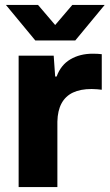

<svg xmlns="http://www.w3.org/2000/svg" viewBox="-20 -763 449 783"><path d="M56 0V-536H199L205 -451H211Q228 -498 267 -521Q306 -544 358 -544Q369 -544 378 -543.5Q387 -543 395 -542V-397Q387 -398 376 -399Q365 -400 354 -400Q308 -400 277.5 -385.5Q247 -371 231 -341.5Q215 -312 214 -267V0ZM124 -598 4 -743H135L205 -661L275 -743H407L287 -598Z"/></svg>

Font: Mona Sans SemiExpanded
Style: Bold
Weight: 700
Width: 6
Designer: Deni Anggara
Foundry: GitHub
Version: Version 2.000